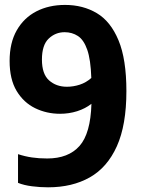

<svg xmlns="http://www.w3.org/2000/svg" viewBox="-20 -770 590 799"><path d="M250.5 -749.5Q325.5 -749.5 383 -715.2Q440.5 -681 473.2 -602.2Q506 -523.5 506 -391Q506 -249.5 466.2 -161.2Q426.5 -73 353.5 -31.8Q280.5 9.5 180 9.5Q146.5 9.5 113.2 5.2Q80 1 55 -9V-128.5Q84 -119 112.8 -114.8Q141.5 -110.5 176.5 -110.5Q264.5 -110.5 310.8 -162.5Q357 -214.5 360.5 -338Q335 -318 301 -307.2Q267 -296.5 230 -296.5Q174 -296.5 126.2 -319.8Q78.5 -343 49.2 -391.5Q20 -440 20 -516.5Q20 -592 49.8 -644Q79.5 -696 131.5 -722.8Q183.5 -749.5 250.5 -749.5ZM258.5 -409Q285 -409 311.5 -417.5Q338 -426 360 -445.5Q357.5 -522 343 -563.2Q328.5 -604.5 304.2 -620.2Q280 -636 249 -636Q210.5 -636 182.5 -609.2Q154.5 -582.5 154.5 -522Q154.5 -462 184.2 -435.5Q214 -409 258.5 -409Z"/></svg>

Font: Encode Sans Condensed Condensed
Style: Bold
Weight: 700
Width: 3
Designer: Multiple Designers
Foundry: Impallari Type
Version: Version 3.000; ttfautohint (v1.8.3) -l 8 -r 50 -G 200 -x 14 